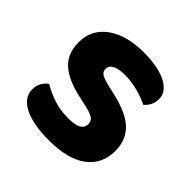

<svg xmlns="http://www.w3.org/2000/svg" viewBox="-139 -621 761 761"><g transform="rotate(45 241.5 -240.5)"><path d="M450 -141Q450 -67 395 -25.5Q340 16 233 16Q191 16 156.5 10Q122 4 97 -8Q72 -20 58 -38Q44 -56 44 -80Q44 -102 53 -117.5Q62 -133 76 -143Q105 -126 142 -113Q179 -100 228 -100Q299 -100 299 -140Q299 -157 286.5 -166Q274 -175 244 -182L204 -191Q122 -208 82 -243.5Q42 -279 42 -343Q42 -414 99.5 -455.5Q157 -497 254 -497Q290 -497 322 -491.5Q354 -486 377 -475Q400 -464 413.5 -447.5Q427 -431 427 -409Q427 -389 419 -373.5Q411 -358 398 -348Q390 -353 374.5 -359Q359 -365 341 -370Q323 -375 303 -378Q283 -381 266 -381Q231 -381 211.5 -371.5Q192 -362 192 -343Q192 -329 203 -321Q214 -313 243 -306L281 -297Q372 -277 411 -239Q450 -201 450 -141Z"/></g></svg>

Font: Baloo Thambi 2
Style: Bold
Weight: 700
Designer: Aadarsh Rajan and Ek Type
Foundry: Ek Type
Version: Version 1.640;hotconv 1.0.111;makeotfexe 2.5.65597; ttfautoh